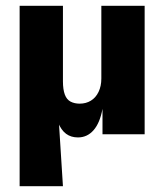

<svg xmlns="http://www.w3.org/2000/svg" viewBox="-20 -465 571 665"><path d="M48 180V-445H198V-183Q198 -155 204.5 -137.5Q211 -120 224.5 -113Q238 -106 256 -106Q278 -106 295 -116.5Q312 -127 321.5 -147Q331 -167 331 -193V-445H481V0H335V-88Q326 -39 304 -14Q282 11 250 11Q226 11 209 -1.5Q192 -14 181 -41H184L198 180Z"/></svg>

Font: Nunito Sans 12pt ExtraLight
Style: Weight 830 Width 84 Optical size 12.0 YTLC 445
Weight: 830
Width: 4
Designer: Vernon Adams
Foundry: Vernon Adams
Version: Version 3.101;gftools[0.9.27]